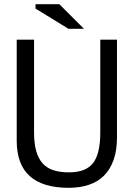

<svg xmlns="http://www.w3.org/2000/svg" viewBox="-20 -890 640 919"><path d="M460 -700H540V-233Q540 -170 523.5 -124Q507 -78 477 -48.5Q447 -19 404 -5Q361 9 309 9Q185 9 122.5 -47Q60 -103 60 -217V-700H143V-256Q143 -203 153.5 -166.5Q164 -130 184.5 -107.5Q205 -85 236.5 -75Q268 -65 310 -65Q391 -65 425.5 -109.5Q460 -154 460 -256ZM382 -752H308L150 -849V-870H264Z"/></svg>

Font: PT Mono
Style: Regular
Weight: 400
Monospace: yes
Designer: A.Korolkova, I.Chaeva
Foundry: ParaType Ltd
Version: Version 1.001W OFL